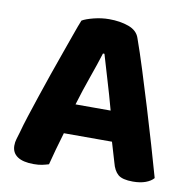

<svg xmlns="http://www.w3.org/2000/svg" viewBox="-73 -687 765 770"><g transform="rotate(10 310.0 -302.5)"><path d="M407 -133H211Q200 -97 190.5 -62Q181 -27 174 0Q161 4 147 7Q133 10 113 10Q69 10 46.5 -5.5Q24 -21 24 -50Q24 -64 28 -77Q32 -90 37 -107Q44 -134 57 -174Q70 -214 85.5 -260.5Q101 -307 118 -356Q135 -405 151 -449.5Q167 -494 180 -531Q193 -568 202 -590Q217 -599 248.5 -607Q280 -615 311 -615Q356 -615 390.5 -602.5Q425 -590 435 -561Q454 -508 476 -438Q498 -368 520.5 -294Q543 -220 564 -148Q585 -76 601 -19Q590 -6 568.5 2Q547 10 517 10Q474 10 456.5 -5Q439 -20 431 -52ZM310 -475Q296 -430 275.5 -372.5Q255 -315 237 -255H380Q363 -318 345.5 -375.5Q328 -433 316 -475Z"/></g></svg>

Font: Baloo 2
Style: Bold
Weight: 700
Designer: Sarang Kulkarni and Ek Type
Foundry: Ek Type
Version: Version 1.640;hotconv 1.0.111;makeotfexe 2.5.65597; ttfautoh